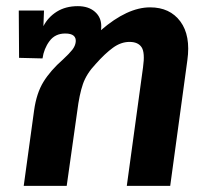

<svg xmlns="http://www.w3.org/2000/svg" viewBox="-20 -604 684 624"><path d="M467.8 -580.1Q532.2 -580.1 566.2 -534.2Q600.1 -488.3 588.9 -408.2L533.2 0H392.1L444.8 -384.8Q451.7 -433.1 440.2 -450.4Q428.7 -467.8 400.9 -467.8Q373 -467.8 346.9 -448.7Q320.8 -429.7 291 -396Q261.2 -364.7 249.5 -330.8Q237.8 -296.9 231 -242.2L196.8 0H57.1L90.8 -245.1Q98.6 -301.3 121.3 -338.1Q144 -375 185.1 -411.1Q205.6 -430.2 215.1 -442.4Q224.6 -454.6 226.1 -467.8Q227.5 -481 219.2 -488Q210.9 -495.1 191.9 -495.1Q159.2 -495.1 140.9 -470.5Q122.6 -445.8 118.2 -414.1L42 -416L41 -569.8H123L121.1 -519Q136.2 -548.3 164.8 -566.2Q193.4 -584 232.9 -584Q267.6 -584 288.3 -565.9Q309.1 -547.9 309.1 -519Q309.1 -510.7 308.1 -505.9Q394 -580.1 467.8 -580.1Z"/></svg>

Font: FiraGO SemiBold
Style: Italic
Weight: 600
Italic angle: -8°
Designer: bBox Type GmbH
Foundry: bBox Type GmbH
Version: Version 1.001;PS 001.001;hotconv 1.0.88;makeotf.lib2.5.64775